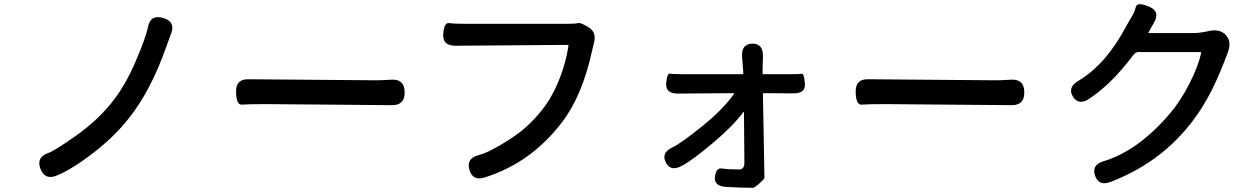

<svg xmlns="http://www.w3.org/2000/svg" viewBox="-20 -821 5980 911"><path d="M249 12Q193 35 172 -20Q151 -75 209 -95Q238 -105 339 -176Q436 -244 505 -328Q574 -412 625 -533Q672 -643 682 -692Q693 -753 753 -736Q814 -719 792 -661L789 -655Q779 -627 769 -599Q695 -390 593 -262Q524 -174 427 -99Q323 -18 249 12Z M1100 -383Q1098 -446 1158 -445L1761 -440Q1790 -440 1819 -442L1838 -443Q1899 -446 1900 -385Q1902 -322 1841 -322L1246 -327Q1154 -327 1128 -324.5Q1102 -322 1100 -383Z M2280 21Q2222 39 2207 -16Q2192 -70 2251 -85Q2301 -97 2400 -161Q2487 -216 2553 -301Q2602 -362 2637 -453Q2667 -532 2677 -603Q2678 -608 2673 -608L2141 -604Q2079 -604 2083 -659Q2087 -715 2111 -711.5Q2135 -708 2187 -708H2672Q2710 -708 2723 -711.5Q2736 -715 2775 -690Q2813 -665 2797 -613Q2795 -607 2789 -579Q2743 -367 2646 -240Q2499 -48 2280 21Z M3553 70Q3522 70 3491 69L3429 66Q3368 64 3372 19Q3377 -26 3405.5 -21.5Q3434 -17 3486 -17Q3512 -17 3512 -48L3510 -288Q3510 -293 3507 -289Q3457 -222 3363 -143Q3266 -61 3215 -34Q3161 -5 3139 -51Q3116 -96 3171 -122Q3210 -140 3313 -223Q3412 -303 3462 -375Q3465 -379 3460 -379L3199 -377Q3137 -376 3141 -425Q3145 -474 3158.5 -471.5Q3172 -469 3218 -469H3502Q3507 -469 3507 -474L3501 -552Q3497 -612 3549 -614Q3601 -615 3600 -554L3598 -474Q3598 -469 3603 -469H3731Q3774 -469 3784.5 -471Q3795 -473 3799 -425Q3804 -377 3742 -378L3605 -379Q3600 -379 3600 -374L3606 -37Q3607 -7 3607 23Q3607 28 3583.5 49Q3560 70 3553 70Z M4040 -383Q4038 -446 4098 -445L4701 -440Q4730 -440 4759 -442L4778 -443Q4839 -446 4840 -385Q4842 -322 4781 -322L4186 -327Q4094 -327 4068 -324.5Q4042 -322 4040 -383Z M5250 42Q5194 64 5176 13Q5158 -38 5216 -56Q5379 -105 5528 -279Q5581 -340 5625 -427Q5666 -508 5679 -569Q5680 -574 5675 -574H5383Q5368 -574 5359 -562Q5256 -424 5149 -353Q5099 -319 5071 -362Q5044 -406 5096 -437Q5228 -515 5325 -699Q5340 -726 5356 -753Q5363 -764 5369.5 -788.5Q5376 -813 5431 -790Q5487 -767 5455 -713L5430 -668Q5427 -664 5432 -664H5640Q5667 -664 5693 -669L5721 -675Q5770 -684 5797 -654Q5824 -624 5807 -576Q5773 -482 5732 -398Q5683 -300 5620 -223Q5476 -45 5250 42Z"/></svg>

Font: Resource Han Rounded KR Medium
Style: Regular
Weight: 500
Designer: Cyano Hao (round all glyphs); Ryoko NISHIZUKA 西塚涼子 (kana, bopomofo & ideographs); Paul D. Hunt (Latin, Greek & Cyrillic)
Foundry: Cyano Hao
Version: 0.990